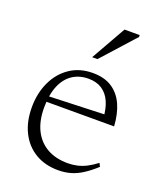

<svg xmlns="http://www.w3.org/2000/svg" viewBox="-130 -763 717 856"><g transform="rotate(20 228.5 -335.0)"><path d="M246.5 -450.5Q302 -450.5 338.2 -426.5Q374.5 -402.5 393.5 -359.8Q412.5 -317 416 -259H87L86.5 -285L380 -295.5L358.5 -275.5Q356 -321 341.8 -353.2Q327.5 -385.5 301.2 -402.8Q275 -420 237 -420Q193.5 -420 161.2 -398.5Q129 -377 111.5 -335Q94 -293 94 -231Q94 -168.5 116 -124.5Q138 -80.5 179 -57.2Q220 -34 277 -34Q300.5 -34 322.2 -39Q344 -44 365.5 -55Q387 -66 410.5 -84L418.5 -68Q389 -41 362.2 -23.8Q335.5 -6.5 307.8 1.8Q280 10 247.5 10Q185.5 10 139.2 -17.5Q93 -45 67.5 -95.5Q42 -146 42 -214.5Q42 -280.5 67 -334.2Q92 -388 138 -419.2Q184 -450.5 246.5 -450.5ZM218.5 -515.5 312 -680.5H384V-671.5L243.5 -515.5Z"/></g></svg>

Font: Newsreader 16pt Light
Style: Regular
Weight: 300
Designer: Hugues Gentile
Foundry: Production Type
Version: Version 1.003